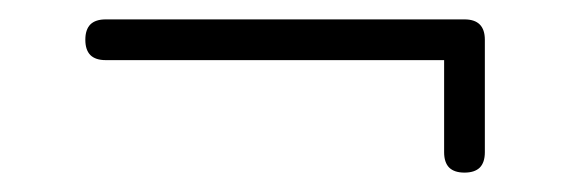

<svg xmlns="http://www.w3.org/2000/svg" viewBox="-20 -396 585 198"><path d="M480 -239Q480 -228.5 474.8 -223.2Q469.5 -218 459 -218Q448.5 -218 443.2 -223.2Q438 -228.5 438 -239V-334H89Q78.5 -334 73.2 -339.2Q68 -344.5 68 -355Q68 -365.5 73.2 -370.8Q78.5 -376 89 -376H459Q480 -376 480 -355Z"/></svg>

Font: Jura Light Light
Style: Regular
Weight: 300
Version: Version 5.106